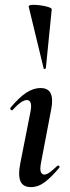

<svg xmlns="http://www.w3.org/2000/svg" viewBox="-20 -754 287 783"><path d="M106 9Q73 9 63 -16Q53 -41 63 -89L104 -297Q114 -346 89 -346Q79 -346 64.5 -336Q50 -326 32 -306Q28 -302 24 -306.5Q20 -311 23 -315Q59 -358 88 -376.5Q117 -395 145 -395Q177 -395 187 -372.5Q197 -350 189 -309L147 -89Q142 -61 147 -51.5Q152 -42 160 -42Q171 -42 184 -52Q197 -62 213 -77Q217 -81 221 -77Q225 -73 221 -69Q190 -32 163 -11.5Q136 9 106 9ZM158 -475 97 -727Q96 -733 110 -734Q124 -735 143 -732.5Q162 -730 176.5 -725.5Q191 -721 191 -716L167 -476Q167 -474 162.5 -473Q158 -472 158 -475Z"/></svg>

Font: Cormorant Infant Light
Style: Italic
Weight: 300
Italic angle: -10°
Designer: Christian Thalmann (Catharsis Fonts)
Foundry: Catharsis Fonts
Version: Version 4.001